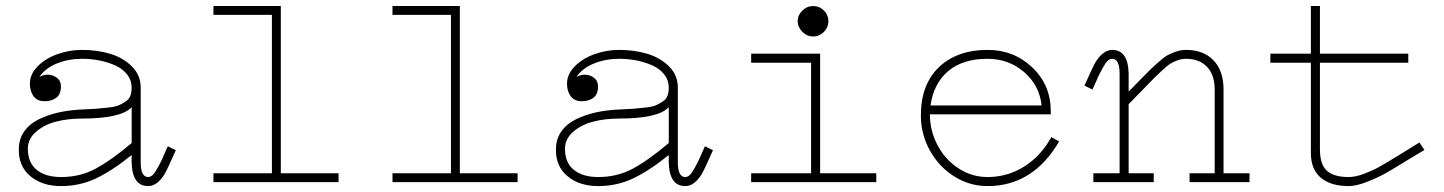

<svg xmlns="http://www.w3.org/2000/svg" viewBox="-20 -610 4837 643"><path d="M420.9 -90.8Q353.5 -36.6 299.8 -11.7Q246.1 13.2 184.1 13.2Q121.1 13.2 81.3 -20.3Q41.5 -53.7 43 -111.8Q43.5 -145 61.3 -170.2Q79.1 -195.3 109.4 -210.2Q139.6 -225.1 175.3 -233.2Q210.9 -241.2 252.9 -243.2Q286.6 -244.6 302.5 -245.8Q318.4 -247.1 342.3 -249.8Q366.2 -252.4 377 -257.1Q387.7 -261.7 399.9 -269.5Q412.1 -277.3 416.5 -289.1Q420.9 -300.8 420.9 -316.9Q420.9 -341.3 405.8 -360.6Q390.6 -379.9 366 -390.9Q341.3 -401.9 313 -407.5Q284.7 -413.1 254.9 -413.1Q209 -413.1 169.9 -397.2Q130.9 -381.3 111.8 -352.1Q124.5 -359.9 140.1 -359.9Q156.7 -359.9 170.4 -349.6Q184.1 -339.4 184.1 -320.8Q184.1 -294.9 168.9 -283Q153.8 -271 128.9 -271Q105 -271 92.5 -287.6Q80.1 -304.2 80.1 -330.1Q80.1 -361.8 106.4 -388.2Q132.8 -414.6 172.6 -428.7Q212.4 -442.9 254.9 -442.9Q305.7 -442.9 348.9 -429.9Q392.1 -417 421.6 -387.7Q451.2 -358.4 451.2 -316.9V-66.9Q451.2 -17.1 476.1 -17.1Q483.4 -17.1 490.5 -23.2Q497.6 -29.3 507.1 -46.4Q516.6 -63.5 521 -73Q525.4 -82.5 537.6 -110.4Q540.5 -116.7 542 -120.1L568.8 -106.9Q540.5 -42.5 530.8 -26.4Q506.3 13.2 476.1 13.2Q422.4 13.2 420.9 -66.9ZM73.2 -111.8Q73.2 -65.4 102.8 -41.3Q132.3 -17.1 185.1 -17.1Q247.1 -17.1 298.8 -44.4Q350.6 -71.8 420.9 -130.9V-251Q385.7 -212.9 252.9 -212.9Q206.5 -212.9 166.7 -202.4Q127 -191.9 100.1 -168.2Q73.2 -144.5 73.2 -111.8Z M920.4 -589.8H694.8V-560.1H890.6V-29.8H694.8V0H1113.8V-29.8H920.4Z M1520 -589.8H1294.4V-560.1H1490.2V-29.8H1294.4V0H1713.4V-29.8H1520Z M2219.7 -90.8Q2152.3 -36.6 2098.6 -11.7Q2044.9 13.2 1982.9 13.2Q1919.9 13.2 1880.1 -20.3Q1840.3 -53.7 1841.8 -111.8Q1842.3 -145 1860.1 -170.2Q1877.9 -195.3 1908.2 -210.2Q1938.5 -225.1 1974.1 -233.2Q2009.8 -241.2 2051.8 -243.2Q2085.4 -244.6 2101.3 -245.8Q2117.2 -247.1 2141.1 -249.8Q2165 -252.4 2175.8 -257.1Q2186.5 -261.7 2198.7 -269.5Q2210.9 -277.3 2215.3 -289.1Q2219.7 -300.8 2219.7 -316.9Q2219.7 -341.3 2204.6 -360.6Q2189.5 -379.9 2164.8 -390.9Q2140.1 -401.9 2111.8 -407.5Q2083.5 -413.1 2053.7 -413.1Q2007.8 -413.1 1968.8 -397.2Q1929.7 -381.3 1910.6 -352.1Q1923.3 -359.9 1939 -359.9Q1955.6 -359.9 1969.2 -349.6Q1982.9 -339.4 1982.9 -320.8Q1982.9 -294.9 1967.8 -283Q1952.6 -271 1927.7 -271Q1903.8 -271 1891.4 -287.6Q1878.9 -304.2 1878.9 -330.1Q1878.9 -361.8 1905.3 -388.2Q1931.6 -414.6 1971.4 -428.7Q2011.2 -442.9 2053.7 -442.9Q2104.5 -442.9 2147.7 -429.9Q2190.9 -417 2220.5 -387.7Q2250 -358.4 2250 -316.9V-66.9Q2250 -17.1 2274.9 -17.1Q2282.2 -17.1 2289.3 -23.2Q2296.4 -29.3 2305.9 -46.4Q2315.4 -63.5 2319.8 -73Q2324.2 -82.5 2336.4 -110.4Q2339.4 -116.7 2340.8 -120.1L2367.7 -106.9Q2339.4 -42.5 2329.6 -26.4Q2305.2 13.2 2274.9 13.2Q2221.2 13.2 2219.7 -66.9ZM1872.1 -111.8Q1872.1 -65.4 1901.6 -41.3Q1931.2 -17.1 1983.9 -17.1Q2045.9 -17.1 2097.7 -44.4Q2149.4 -71.8 2219.7 -130.9V-251Q2184.6 -212.9 2051.8 -212.9Q2005.4 -212.9 1965.6 -202.4Q1925.8 -191.9 1898.9 -168.2Q1872.1 -144.5 1872.1 -111.8Z M2703.6 -487.8Q2682.6 -487.8 2667 -503.4Q2651.4 -519 2651.4 -539.1Q2651.4 -559.1 2667 -574.5Q2682.6 -589.8 2703.6 -589.8Q2724.1 -589.8 2739.3 -574.7Q2754.4 -559.6 2754.4 -539.1Q2754.4 -518.6 2739.3 -503.2Q2724.1 -487.8 2703.6 -487.8ZM2726.6 -430.2V-29.8H2914.6V0H2495.6V-29.8H2696.3V-399.9H2495.6V-430.2Z M3064 -223.1Q3064 -327.6 3124.8 -385.3Q3185.5 -442.9 3287.1 -442.9Q3375.5 -442.9 3437.3 -384Q3499 -325.2 3499 -237.8V-227.1H3094.2Q3094.2 -172.4 3119.6 -124Q3145 -75.7 3189.7 -46.4Q3234.4 -17.1 3287.1 -17.1Q3354 -17.1 3409.9 -52.2Q3465.8 -87.4 3501 -150.9L3526.9 -136.2Q3439.5 13.2 3287.1 13.2Q3227.1 13.2 3175.5 -19.3Q3124 -51.8 3094 -106.2Q3064 -160.6 3064 -223.1ZM3468.3 -256.8Q3460.9 -324.7 3409.4 -368.9Q3357.9 -413.1 3287.1 -413.1Q3204.6 -413.1 3155.8 -372.1Q3106.9 -331.1 3096.2 -256.8Z M3729.5 -362.8Q3729.5 -413.1 3704.6 -413.1Q3697.3 -413.1 3690.2 -407Q3683.1 -400.9 3673.6 -383.8Q3664.1 -366.7 3659.7 -357.2Q3655.3 -347.7 3643.1 -319.8Q3641.6 -316.9 3640.6 -314.7Q3639.6 -312.5 3638.7 -310.1L3611.8 -323.2Q3640.1 -387.7 3650.4 -404.3Q3675.3 -442.4 3704.6 -442.9Q3758.3 -442.9 3759.8 -362.8V-303.2Q3773.4 -316.9 3797.6 -341.8Q3821.8 -366.7 3832.3 -377Q3842.8 -387.2 3861.1 -403.3Q3879.4 -419.4 3891.4 -425.8Q3903.3 -432.1 3919.4 -437.5Q3935.5 -442.9 3951.7 -442.9Q4010.7 -442.9 4044.2 -407.7Q4077.6 -372.6 4077.6 -310.1V-29.8H4164.6V0H3963.9V-29.8H4047.9V-310.1Q4047.9 -359.4 4022.2 -386.2Q3996.6 -413.1 3951.7 -413.1Q3938 -413.1 3925.3 -408.7Q3912.6 -404.3 3902.3 -398.4Q3892.1 -392.6 3875 -377Q3857.9 -361.3 3845.9 -349.4Q3834 -337.4 3806.9 -309.3Q3779.8 -281.2 3759.8 -261.2V-29.8H3843.8V0H3641.6V-29.8H3729.5Z M4370.1 -399.9H4234.4V-430.2H4370.1V-589.8H4400.4V-430.2H4696.3V-399.9H4400.4V-109.9Q4400.4 -59.1 4423.8 -38.1Q4447.3 -17.1 4496.1 -17.1Q4519 -17.1 4547.1 -27.6Q4575.2 -38.1 4596.9 -50Q4618.7 -62 4663.1 -89.4Q4665.5 -90.8 4667 -91.6Q4668.5 -92.3 4670.4 -93.8Q4672.4 -95.2 4674.3 -96.2L4733.4 -132.8L4750.5 -107.9L4694.3 -74.2Q4646 -44.4 4621.1 -30.3Q4596.2 -16.1 4559.3 -1.5Q4522.5 13.2 4496.1 13.2Q4437 13.2 4403.6 -14.6Q4370.1 -42.5 4370.1 -97.2Z"/></svg>

Font: Compagnon Light
Style: Regular
Weight: 400
Designer: Juliette Duhe, Lea Pradine
Foundry: Velvetyne Type Foundry
Version: Version 1.000;PS 001.000;hotconv 1.0.88;makeotf.lib2.5.64775